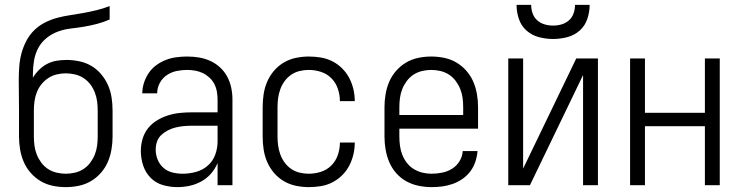

<svg xmlns="http://www.w3.org/2000/svg" viewBox="-20 -760 3040 788"><path d="M250 8Q223 8 196.5 2.5Q170 -3 147 -16.5Q124 -30 106 -50.5Q88 -71 77.5 -95.5Q67 -120 62.5 -146.5Q58 -173 58 -200V-306Q58 -338 57.5 -369Q57 -400 57 -432Q57 -459 59 -486.5Q61 -514 68 -540.5Q75 -567 88 -592Q101 -617 120.5 -636Q140 -655 164.5 -667.5Q189 -680 215.5 -687Q242 -694 269.5 -698Q297 -702 324 -707Q351 -712 377.5 -718.5Q404 -725 430 -735V-680Q405 -669 378.5 -662Q352 -655 325 -650.5Q298 -646 271 -643Q244 -640 218 -630.5Q192 -621 170.5 -603.5Q149 -586 136.5 -562Q124 -538 119.5 -510.5Q115 -483 115 -456Q115 -452 115 -448.5Q115 -445 115 -441Q125 -458 140 -473Q155 -488 173 -497.5Q191 -507 211.5 -510.5Q232 -514 253 -514Q279 -514 305.5 -508.5Q332 -503 355 -489.5Q378 -476 395.5 -455Q413 -434 423.5 -410Q434 -386 438 -359.5Q442 -333 442 -306V-200Q442 -173 437.5 -146.5Q433 -120 422.5 -95.5Q412 -71 394 -50.5Q376 -30 353 -16.5Q330 -3 303.5 2.5Q277 8 250 8ZM250 -47Q269 -47 288 -51.5Q307 -56 323 -66.5Q339 -77 350.5 -92.5Q362 -108 369 -125.5Q376 -143 378.5 -162Q381 -181 381 -200V-306Q381 -325 378.5 -344Q376 -363 369 -381Q362 -399 350.5 -414Q339 -429 323 -439.5Q307 -450 288 -454.5Q269 -459 250 -459Q231 -459 212.5 -454.5Q194 -450 178 -439.5Q162 -429 150 -414Q138 -399 131 -381Q124 -363 121.5 -344Q119 -325 119 -306V-200Q119 -181 121.5 -162Q124 -143 131 -125.5Q138 -108 149.5 -92.5Q161 -77 177 -66.5Q193 -56 212 -51.5Q231 -47 250 -47Z M708 8Q678 8 648.5 -0.5Q619 -9 598 -30.5Q577 -52 567.5 -81Q558 -110 558 -140Q558 -165 565 -189.5Q572 -214 587.5 -233.5Q603 -253 624.5 -266Q646 -279 670 -286.5Q694 -294 718.5 -296.5Q743 -299 768 -299H873V-352Q873 -368 870 -384.5Q867 -401 859.5 -415.5Q852 -430 839.5 -441.5Q827 -453 812.5 -460Q798 -467 781.5 -470Q765 -473 748 -473Q726 -473 704.5 -468.5Q683 -464 664.5 -451.5Q646 -439 635.5 -419Q625 -399 625 -377H564Q564 -399 571 -420.5Q578 -442 590.5 -460.5Q603 -479 621.5 -492.5Q640 -506 660.5 -514Q681 -522 703.5 -525Q726 -528 748 -528Q773 -528 797 -524Q821 -520 843 -510Q865 -500 883 -483.5Q901 -467 912.5 -445.5Q924 -424 929 -400Q934 -376 934 -352V0H873V-91Q863 -67 846 -47.5Q829 -28 806.5 -15.5Q784 -3 758.5 2.5Q733 8 708 8ZM730 -47Q757 -47 784.5 -54.5Q812 -62 833 -80.5Q854 -99 863.5 -125.5Q873 -152 873 -180V-244H768Q752 -244 735 -242.5Q718 -241 701.5 -237Q685 -233 670 -225.5Q655 -218 642.5 -206.5Q630 -195 624.5 -179Q619 -163 619 -146Q619 -125 627 -105Q635 -85 651 -71Q667 -57 688 -52Q709 -47 730 -47Z M1247 8Q1221 8 1194.5 2.5Q1168 -3 1145 -16.5Q1122 -30 1104.5 -50.5Q1087 -71 1076.5 -95.5Q1066 -120 1062 -146.5Q1058 -173 1058 -200V-320Q1058 -347 1062 -373.5Q1066 -400 1076.5 -424.5Q1087 -449 1104.5 -469.5Q1122 -490 1145 -503.5Q1168 -517 1194.5 -522.5Q1221 -528 1247 -528Q1272 -528 1296.5 -524Q1321 -520 1343 -509Q1365 -498 1383 -480.5Q1401 -463 1412.5 -441.5Q1424 -420 1430 -395.5Q1436 -371 1436 -346Q1436 -346 1436 -345.5Q1436 -345 1436 -345H1375Q1375 -345 1375 -345.5Q1375 -346 1375 -346Q1375 -371 1366.5 -396Q1358 -421 1340 -439Q1322 -457 1297.5 -465Q1273 -473 1247 -473Q1228 -473 1209.5 -468.5Q1191 -464 1175.5 -453.5Q1160 -443 1148.5 -427.5Q1137 -412 1130.5 -394Q1124 -376 1121.5 -357.5Q1119 -339 1119 -320V-200Q1119 -181 1121.5 -162.5Q1124 -144 1130.5 -126Q1137 -108 1148.5 -92.5Q1160 -77 1175.5 -66.5Q1191 -56 1209.5 -51.5Q1228 -47 1247 -47Q1273 -47 1297.5 -55Q1322 -63 1340 -81Q1358 -99 1366.5 -124Q1375 -149 1375 -174Q1375 -174 1375 -174.5Q1375 -175 1375 -175H1436Q1436 -175 1436 -174.5Q1436 -174 1436 -174Q1436 -149 1430 -124.5Q1424 -100 1412.5 -78.5Q1401 -57 1383 -39.5Q1365 -22 1343 -11Q1321 0 1296.5 4Q1272 8 1247 8Z M1751 8Q1725 8 1698 2.5Q1671 -3 1647.5 -16Q1624 -29 1606 -49.5Q1588 -70 1577.5 -95Q1567 -120 1562.5 -146.5Q1558 -173 1558 -200V-320Q1558 -347 1562.5 -373.5Q1567 -400 1577.5 -424.5Q1588 -449 1606 -469.5Q1624 -490 1647 -503.5Q1670 -517 1696.5 -522.5Q1723 -528 1750 -528Q1777 -528 1803.5 -522.5Q1830 -517 1853 -503.5Q1876 -490 1894 -469.5Q1912 -449 1922.5 -424.5Q1933 -400 1937.5 -373.5Q1942 -347 1942 -320V-232H1619V-200Q1619 -181 1621.5 -162Q1624 -143 1631 -125Q1638 -107 1650 -91.5Q1662 -76 1678.5 -66Q1695 -56 1713.5 -51.5Q1732 -47 1751 -47Q1773 -47 1795 -51.5Q1817 -56 1835.5 -67.5Q1854 -79 1866 -98.5Q1878 -118 1879 -140H1940Q1938 -118 1931 -96.5Q1924 -75 1910.5 -57Q1897 -39 1878.5 -26Q1860 -13 1839 -5.5Q1818 2 1796 5Q1774 8 1751 8ZM1619 -288H1881V-320Q1881 -339 1878.5 -358Q1876 -377 1869 -394.5Q1862 -412 1850.5 -427.5Q1839 -443 1823 -453.5Q1807 -464 1788 -468.5Q1769 -473 1750 -473Q1731 -473 1712 -468.5Q1693 -464 1677 -453.5Q1661 -443 1649.5 -427.5Q1638 -412 1631 -394.5Q1624 -377 1621.5 -358Q1619 -339 1619 -320Z M2066 0V-520H2127V-68L2345 -520H2434V0H2373V-452L2155 0ZM2250 -600Q2221 -600 2192 -607.5Q2163 -615 2141 -634.5Q2119 -654 2109.5 -682.5Q2100 -711 2100 -740H2160Q2160 -722 2166 -705Q2172 -688 2185 -676.5Q2198 -665 2215 -660Q2232 -655 2250 -655Q2268 -655 2285 -660Q2302 -665 2315 -676.5Q2328 -688 2334 -705Q2340 -722 2340 -740H2400Q2400 -711 2390.5 -682.5Q2381 -654 2359 -634.5Q2337 -615 2308 -607.5Q2279 -600 2250 -600Z M2566 0V-520H2627V-297H2873V-520H2934V0H2873V-242H2627V0Z"/></svg>

Font: Iosevka SS04 Light
Style: Regular
Weight: 300
Monospace: yes
Designer: Belleve Invis
Foundry: Belleve Invis
Version: Version 19.0.0; ttfautohint (v1.8.4)